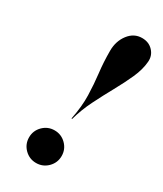

<svg xmlns="http://www.w3.org/2000/svg" viewBox="-193 -831 775 914"><g transform="rotate(30 194.0 -374.0)"><path d="M388 -674Q384.5 -630 362.8 -581.5Q341 -533 311.8 -480.2Q282.5 -427.5 254.8 -371.8Q227 -316 211 -258H207Q222 -333 220.2 -393.2Q218.5 -453.5 211.8 -509.8Q205 -566 205 -629Q205 -682 234 -720Q263 -758 307.5 -758Q345 -758 368 -733.2Q391 -708.5 388 -674ZM77 -79.5Q77 -116.5 103.2 -142.8Q129.5 -169 166.5 -169Q203.5 -169 229.8 -142.8Q256 -116.5 256 -79.5Q256 -42.5 229.8 -16.2Q203.5 10 166.5 10Q129.5 10 103.2 -16.2Q77 -42.5 77 -79.5Z"/></g></svg>

Font: Bodoni* 36pt
Style: Bold Italic
Weight: 700
Italic angle: -13°
Version: Version 2.3